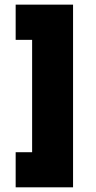

<svg xmlns="http://www.w3.org/2000/svg" viewBox="-20 -760 411 820"><path d="M46.9 40V-109.9H117.2V-589.8H46.9V-740.2H292V40Z"/></svg>

Font: Rawline Black
Style: Regular
Weight: 900
Designer: Matt McInerney, Pablo Impallari, Rodrigo Fuenzalida
Foundry: Matt McInerney, Pablo Impallari, Rodrigo Fuenzalida
Version: Version 4.020;PS 004.020;hotconv 1.0.88;makeotf.lib2.5.64775